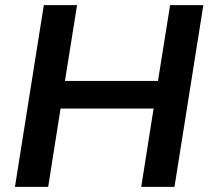

<svg xmlns="http://www.w3.org/2000/svg" viewBox="-20 -725 814 745"><path d="M38 0 150 -705H279L232 -411H593L640 -705H769L657 0H528L576 -304H215L167 0Z"/></svg>

Font: Mulish ExtraLight
Style: Bold Italic
Weight: 700
Italic angle: -9°
Version: Version 3.603